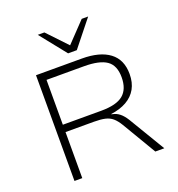

<svg xmlns="http://www.w3.org/2000/svg" viewBox="-162 -1071 1114 1203"><g transform="rotate(-20 394.5 -469.5)"><path d="M128 0V-705H433Q553 -705 617.5 -656.5Q682 -608 682 -512Q682 -455 659 -414Q636 -373 592 -348Q548 -323 485 -315L488 -314L494 -312Q520 -307 541 -290.5Q562 -274 582 -242L727 0H667L533 -226Q513 -259 492.5 -276.5Q472 -294 443 -300.5Q414 -307 370 -307H180V0ZM180 -356H436Q538 -356 583 -393.5Q628 -431 628 -510Q628 -589 580.5 -622Q533 -655 430 -655H180ZM364 -765 225 -939H269L393 -808L518 -939H561L422 -765Z"/></g></svg>

Font: Nunito Sans 7pt SemiExpanded ExtraLight
Style: Regular
Weight: 250
Width: 6
Designer: Vernon Adams
Foundry: Vernon Adams
Version: Version 3.101;gftools[0.9.27]